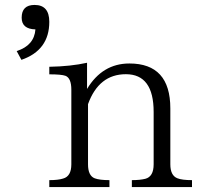

<svg xmlns="http://www.w3.org/2000/svg" viewBox="-20 -760 808 770"><path d="M750 -9.8H508.8V-37.6Q541.5 -37.6 563 -43Q596.2 -51.8 596.2 -101.1V-311Q596.2 -462.4 484.9 -462.4Q376.5 -462.4 333 -342.3V-101.1Q333 -55.2 359.9 -44.9Q379.4 -37.6 418.9 -37.6V-9.8H177.7V-37.6Q213.4 -37.6 232.9 -43.9Q266.1 -52.7 266.1 -101.1V-399.9Q266.1 -447.3 242.2 -456.1Q225.6 -461.9 177.7 -461.9V-492.2Q263.7 -493.7 329.1 -508.3V-403.3Q390.6 -505.4 499 -505.4Q663.1 -505.4 663.1 -325.2V-101.1Q663.1 -55.7 691.9 -44.9Q710.4 -37.6 750 -37.6ZM122.1 -642.1Q66.9 -643.6 66.9 -689Q66.9 -740.2 118.7 -740.2Q177.7 -740.2 177.7 -672.4Q177.7 -558.6 65.9 -520L46.9 -555.2Q117.2 -577.6 122.1 -642.1Z"/></svg>

Font: I.Ming
Style: Regular
Weight: 400
Designer: Ichiten Fonts Project
Version: Version 5.10 Mar 24, 2018